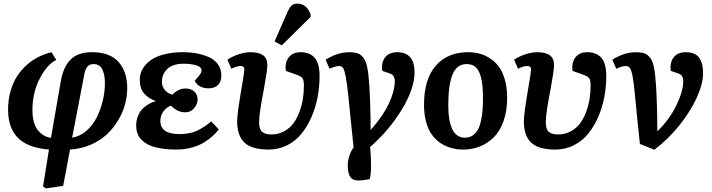

<svg xmlns="http://www.w3.org/2000/svg" viewBox="-20 -817 3955 1067"><path d="M687 -326.2Q687 -281.7 674.6 -236.1Q662.1 -190.4 635.7 -147Q609.4 -103.5 572.5 -69.1Q535.6 -34.7 482.9 -12.2Q430.2 10.3 369.1 14.2L331.1 215.8L234.9 230L219.2 219.2L252 14.2Q134.3 4.4 79.6 -50.8Q24.9 -106 24.9 -208Q24.9 -263.2 38.8 -311.3Q52.7 -359.4 75.7 -394.5Q98.6 -429.7 130.1 -457.3Q161.6 -484.9 195.6 -501.5Q229.5 -518.1 266.1 -526.9L293 -483.9Q243.7 -461.4 201.9 -382.6Q160.2 -303.7 160.2 -205.1Q160.2 -165.5 169.4 -135.5Q178.7 -105.5 194.6 -88.4Q210.4 -71.3 227.5 -62.3Q244.6 -53.2 263.2 -50.8L318.8 -370.1Q332 -444.8 372.1 -485.8Q412.1 -526.9 493.2 -526.9Q589.8 -526.9 638.4 -473.1Q687 -419.4 687 -326.2ZM380.9 -51.8Q424.3 -59.1 460 -89.8Q495.6 -120.6 517.6 -164.6Q539.6 -208.5 551.3 -258.1Q563 -307.6 563 -356Q563 -376 560.3 -392.8Q557.6 -409.7 551 -426Q544.4 -442.4 531.5 -451.7Q518.6 -460.9 500 -460.9Q477.1 -460.9 465.3 -446Q453.6 -431.2 448.2 -401.9Z M956.1 14.2Q914.1 14.2 880.1 8.8Q846.2 3.4 823.7 -4.6Q801.3 -12.7 784.7 -24.7Q768.1 -36.6 759 -48.1Q750 -59.6 744.9 -73.5Q739.7 -87.4 738.3 -97.4Q736.8 -107.4 736.8 -118.2Q736.8 -149.4 747.8 -175Q758.8 -200.7 776.1 -216.3Q793.5 -231.9 810.8 -241.2Q828.1 -250.5 844.2 -253.9V-255.9Q800.8 -272 778.8 -300Q756.8 -328.1 756.8 -373Q756.8 -395 764.2 -415.8Q771.5 -436.5 789.3 -457Q807.1 -477.5 833.7 -492.7Q860.4 -507.8 902.3 -517.3Q944.3 -526.9 996.1 -526.9Q1037.1 -526.9 1073 -520.3Q1108.9 -513.7 1140.9 -499.5Q1172.9 -485.4 1191.4 -459.2Q1210 -433.1 1210 -397Q1210 -362.8 1191.2 -344.5Q1172.4 -326.2 1140.1 -326.2Q1082.5 -326.2 1062 -368.2Q1083 -390.6 1091.6 -403.1Q1100.1 -415.5 1100.1 -425.8Q1100.1 -444.8 1071 -453.9Q1042 -462.9 1000 -462.9Q941.9 -462.9 910.9 -434.8Q879.9 -406.7 879.9 -361.8Q879.9 -335 897.5 -315.4Q915 -295.9 938 -291Q971.2 -325.2 1011.2 -325.2Q1042.5 -325.2 1060.3 -307.6Q1078.1 -290 1078.1 -264.2Q1078.1 -239.7 1059.3 -216.3Q1040.5 -192.9 1008.8 -192.9Q965.8 -192.9 930.2 -230Q904.3 -220.7 887.7 -197.3Q871.1 -173.8 871.1 -145Q871.1 -71.8 977.1 -71.8Q1010.3 -71.8 1039.3 -78.6Q1068.4 -85.4 1092.3 -99.4Q1116.2 -113.3 1126.2 -120.4Q1136.2 -127.4 1153.8 -142.1L1195.8 -98.1Q1181.2 -78.6 1162.1 -61.3Q1143.1 -43.9 1114 -25.6Q1085 -7.3 1043.9 3.4Q1002.9 14.2 956.1 14.2Z M1579.1 -753.9Q1589.4 -775.9 1600.8 -786.4Q1612.3 -796.9 1631.8 -796.9Q1683.6 -796.9 1706.1 -737.8V-723.1L1545.9 -564.9L1505.9 -586.9ZM1372.1 -526.9Q1418.9 -526.9 1442.4 -509.5Q1465.8 -492.2 1465.8 -455.1Q1465.8 -426.8 1445.8 -317.9Q1419.9 -186.5 1419.9 -138.2Q1419.9 -98.1 1437 -84Q1454.1 -69.8 1487.8 -69.8Q1527.8 -69.8 1560.1 -87.9Q1592.3 -106 1612.3 -134Q1632.3 -162.1 1645.5 -199.2Q1658.7 -236.3 1663.8 -271.5Q1668.9 -306.6 1668.9 -341.8Q1668.9 -373.5 1659.7 -384Q1650.4 -394.5 1624 -403.3Q1619.1 -404.8 1616.7 -405.8L1568.8 -422.9Q1566.9 -436.5 1566.9 -441.9Q1566.9 -480 1589.1 -503.4Q1611.3 -526.9 1648.9 -526.9Q1701.7 -526.9 1728.8 -495.8Q1755.9 -464.8 1755.9 -393.1Q1755.9 -335 1745.1 -277.8Q1734.4 -220.7 1711.4 -167.7Q1688.5 -114.7 1656 -74.5Q1623.5 -34.2 1576.4 -10Q1529.3 14.2 1473.6 14.2Q1379.4 14.2 1338.6 -24.4Q1297.9 -63 1297.9 -144Q1297.9 -185.1 1324.7 -340.8Q1337.9 -416.5 1337.9 -431.2Q1337.9 -450.2 1316.9 -450.2Q1296.9 -450.2 1265.6 -435.1L1243.7 -484.9Q1272 -504.4 1307.4 -515.6Q1342.8 -526.9 1372.1 -526.9Z M2283.7 -415Q2283.7 -324.7 2213.1 -208.5Q2142.6 -92.3 2036.6 0Q2042 50.8 2042 99.1Q2042 152.3 2034.7 178.2Q2000.5 186 1968.8 186Q1939.5 186 1926 165.8Q1912.6 145.5 1912.6 100.1Q1912.6 76.2 1921.4 49.6Q1930.2 22.9 1944.8 2Q1929.7 -151.9 1915.5 -286.1Q1907.7 -358.9 1901.1 -393.1Q1894.5 -427.2 1886.7 -438.7Q1878.9 -450.2 1864.7 -450.2Q1844.2 -450.2 1811.5 -435.1L1789.6 -484.9Q1812 -500.5 1847.4 -513.7Q1882.8 -526.9 1921.9 -526.9Q1944.3 -526.9 1960.7 -522.7Q1977.1 -518.6 1988.8 -507.8Q2000.5 -497.1 2007.8 -483.9Q2015.1 -470.7 2020 -447Q2024.9 -423.3 2027.6 -399.2Q2030.3 -375 2032.7 -336.9Q2039.6 -222.2 2039.6 -94.2Q2107.4 -170.4 2140.6 -240.7Q2173.8 -311 2173.8 -365.2Q2173.8 -399.4 2147.9 -408.2L2105 -422.9Q2102.5 -437.5 2102.5 -439.9Q2102.5 -480.5 2125 -503.7Q2147.5 -526.9 2186.5 -526.9Q2283.7 -526.9 2283.7 -415Z M2336.4 -234.9Q2336.4 -376.5 2401.6 -451.7Q2466.8 -526.9 2581.1 -526.9Q2613.3 -526.9 2642.8 -519.5Q2672.4 -512.2 2701.4 -493.9Q2730.5 -475.6 2751.5 -447.8Q2772.5 -419.9 2785.4 -375.2Q2798.3 -330.6 2798.3 -273.9Q2798.3 -201.7 2778.8 -145.5Q2759.3 -89.4 2725.3 -55.2Q2691.4 -21 2647.9 -3.4Q2604.5 14.2 2554.2 14.2Q2535.6 14.2 2517.3 11.7Q2499 9.3 2477.1 2Q2455.1 -5.4 2435.8 -16.8Q2416.5 -28.3 2397.7 -47.6Q2378.9 -66.9 2365.7 -92.3Q2352.5 -117.7 2344.5 -154.3Q2336.4 -190.9 2336.4 -234.9ZM2563.5 -51.8Q2588.9 -51.8 2607.7 -64.9Q2626.5 -78.1 2637 -98.6Q2647.5 -119.1 2653.8 -150.1Q2660.2 -181.2 2662.1 -210Q2664.1 -238.8 2664.1 -274.9Q2664.1 -344.7 2653.1 -386.5Q2642.1 -428.2 2622.8 -444.6Q2603.5 -460.9 2573.2 -460.9Q2518.6 -460.9 2494.9 -402.8Q2471.2 -344.7 2471.2 -233.9Q2471.2 -51.8 2563.5 -51.8Z M2965.3 -526.9Q3012.2 -526.9 3035.6 -509.5Q3059.1 -492.2 3059.1 -455.1Q3059.1 -426.8 3039.1 -317.9Q3013.2 -186.5 3013.2 -138.2Q3013.2 -98.1 3030.3 -84Q3047.4 -69.8 3081.1 -69.8Q3121.1 -69.8 3153.3 -87.9Q3185.5 -106 3205.6 -134Q3225.6 -162.1 3238.8 -199.2Q3252 -236.3 3257.1 -271.5Q3262.2 -306.6 3262.2 -341.8Q3262.2 -373.5 3252.9 -384Q3243.7 -394.5 3217.3 -403.3Q3212.4 -404.8 3210 -405.8L3162.1 -422.9Q3160.2 -436.5 3160.2 -441.9Q3160.2 -480 3182.4 -503.4Q3204.6 -526.9 3242.2 -526.9Q3294.9 -526.9 3322 -495.8Q3349.1 -464.8 3349.1 -393.1Q3349.1 -335 3338.4 -277.8Q3327.6 -220.7 3304.7 -167.7Q3281.7 -114.7 3249.3 -74.5Q3216.8 -34.2 3169.7 -10Q3122.6 14.2 3066.9 14.2Q2972.7 14.2 2931.9 -24.4Q2891.1 -63 2891.1 -144Q2891.1 -185.1 2918 -340.8Q2931.2 -416.5 2931.2 -431.2Q2931.2 -450.2 2910.2 -450.2Q2890.1 -450.2 2858.9 -435.1L2836.9 -484.9Q2865.2 -504.4 2900.6 -515.6Q2936 -526.9 2965.3 -526.9Z M3536.1 -17.1Q3523.9 -128.4 3508.8 -286.1Q3502.4 -357.4 3495.6 -392.6Q3488.8 -427.7 3480.7 -439Q3472.7 -450.2 3458 -450.2Q3437.5 -450.2 3404.8 -435.1L3382.8 -484.9Q3405.3 -500.5 3440.7 -513.7Q3476.1 -526.9 3515.1 -526.9Q3537.6 -526.9 3554 -522.7Q3570.3 -518.6 3582 -507.8Q3593.8 -497.1 3601.1 -483.9Q3608.4 -470.7 3613.3 -447Q3618.2 -423.3 3620.8 -399.2Q3623.5 -375 3626 -336.9Q3632.8 -222.2 3632.8 -86.9Q3700.2 -152.3 3738.5 -231.2Q3776.9 -310.1 3776.9 -365.2Q3776.9 -399.4 3751 -408.2L3708 -422.9Q3706.1 -434.6 3706.1 -439.9Q3706.1 -480.5 3728.5 -503.7Q3751 -526.9 3789.1 -526.9Q3843.8 -526.9 3865.5 -496.1Q3887.2 -465.3 3887.2 -410.2Q3887.2 -351.6 3852.1 -274.2Q3816.9 -196.8 3754.2 -118.9Q3691.4 -41 3616.2 15.1Z"/></svg>

Font: Literata Book
Style: Bold Italic
Weight: 700
Italic angle: -3°
Designer: Latin by Veronika Burian and Jose Scaglione. Greek by Irene Vlachou. Cyrillic by Vera Evstafieva
Foundry: TypeTogether
Version: Version 1.003;PS 001.003;hotconv 1.0.88;makeotf.lib2.5.64775